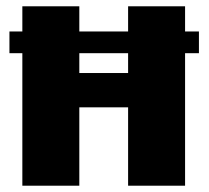

<svg xmlns="http://www.w3.org/2000/svg" viewBox="-20 -590 663 610"><path d="M612 -490H568V-570H387V-490H232V-570H51V-490H10V-421H51V0H232V-249H387V0H568V-421H612ZM387 -358H232V-421H387Z"/></svg>

Font: FilmFarsi Display
Style: Regular
Weight: 400
Designer: Borna Izadpanah
Foundry: Borna Izadpanah
Version: Version 1.000;PS 001.000;hotconv 1.0.88;makeotf.lib2.5.64775